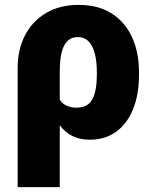

<svg xmlns="http://www.w3.org/2000/svg" viewBox="-20 -558 620 781"><path d="M51.8 203.1V-281.7Q51.8 -356 81.5 -413.8Q111.3 -471.7 167 -504.9Q222.7 -538.1 299.8 -538.1Q378.9 -538.1 433.6 -503.7Q488.3 -469.2 516.8 -407.5Q545.4 -345.7 545.4 -263.2V-252.9Q545.4 -173.8 521.5 -114.5Q497.6 -55.2 452.9 -22.5Q408.2 10.3 345.2 10.3Q303.7 10.3 274.2 -4.9Q244.6 -20 223.1 -48.3V203.1ZM290.5 -120.1Q338.4 -120.1 356.2 -155Q374 -189.9 374 -252.9V-263.2Q374 -307.6 365.7 -339.8Q357.4 -372.1 340.3 -389.6Q323.2 -407.2 295.9 -407.2Q271 -407.2 254.9 -391.8Q238.8 -376.5 231 -345.5Q223.1 -314.5 223.1 -267.6V-152.3Q233.4 -136.2 251 -128.2Q268.6 -120.1 290.5 -120.1Z"/></svg>

Font: Roboto Slab LO Black
Style: Regular
Weight: 900
Designer: Google
Version: Version 2.000